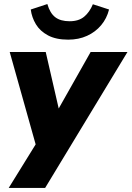

<svg xmlns="http://www.w3.org/2000/svg" viewBox="-20 -749 650 949"><path d="M23 180 177 -69 167 3 28 -492H206L280 -170H246L428 -492H610L203 180ZM317 -553Q257 -553 217.5 -574Q178 -595 157.5 -629Q137 -663 132 -702L214 -729Q227 -684 253 -664Q279 -644 324 -644Q369 -644 396 -666.5Q423 -689 439 -728L519 -702Q508 -658 480 -624.5Q452 -591 410.5 -572Q369 -553 317 -553Z"/></svg>

Font: Nunito Sans 12pt Black
Style: Italic
Weight: 900
Italic angle: -9°
Designer: Vernon Adams
Foundry: Vernon Adams
Version: Version 3.101;gftools[0.9.27]